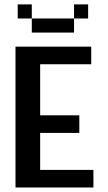

<svg xmlns="http://www.w3.org/2000/svg" viewBox="-20 -832 478 852"><path d="M48.8 -625H384.8V-546.9H158.2V-320.3H332V-242.2H158.2V-78.1H394.5V0H48.8ZM58.6 -812.5H121.1V-750H58.6ZM308.6 -812.5H371.1V-750H308.6ZM308.6 -750V-687.5H121.1V-750Z"/></svg>

Font: Sudo
Style: Bold
Weight: 700
Monospace: yes
Designer: Jens Kutilek
Foundry: Jens Kutilek
Version: Version 0.040